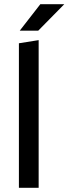

<svg xmlns="http://www.w3.org/2000/svg" viewBox="-20 -894 326 914"><path d="M70 -688 164 -703V0H70ZM172 -874H286L162 -748H74Z"/></svg>

Font: Roundo Medium
Style: Regular
Weight: 500
Designer: Namrata Goyal (Gurmukhi), Shiva Nallaperumal (Latin)
Foundry: Indian Type Foundry
Version: Version 1.000;PS 1.0;hotconv 1.0.88;makeotf.lib2.5.647800